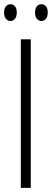

<svg xmlns="http://www.w3.org/2000/svg" viewBox="-22 -903 250 923"><path d="M-2.4 -842.8Q-2.4 -862.8 6.6 -872.8Q15.6 -882.8 28.6 -882.8Q41.5 -882.8 50 -872.8Q58.6 -862.8 58.6 -842.8Q58.6 -822.8 50 -812.5Q41.5 -802.2 28.6 -802.2Q15.6 -802.2 6.6 -812.5Q-2.4 -822.8 -2.4 -842.8ZM146.5 -843Q146.5 -862.8 155.3 -872.8Q164.1 -882.8 177 -882.8Q189.9 -882.8 198.7 -872.8Q207.5 -862.8 207.5 -842.8Q207.5 -822.8 198.7 -812.5Q189.9 -802.2 177 -802.2Q164.1 -802.2 155.3 -812.7Q146.5 -823.2 146.5 -843ZM126 0H78.1V-713.9H126Z"/></svg>

Font: Open Sans Hebrew Condensed Light
Style: Regular
Weight: 300
Width: 3
Foundry: Ascender Corporation, Yanek Iontef
Version: Version 2.001;PS 002.001;hotconv 1.0.70;makeotf.lib2.5.58329